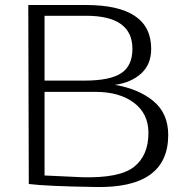

<svg xmlns="http://www.w3.org/2000/svg" viewBox="-20 -734 725 767"><path d="M158 -367V-33L308 -26Q458 -22 515.5 -67.5Q573 -113 573 -203Q573 -280 515 -323.5Q457 -367 362 -367ZM158 -412H317Q419 -412 464 -441.5Q509 -471 509 -539Q509 -671 324 -671H158ZM93 -714H323Q584 -714 584 -539Q584 -477 544 -440.5Q504 -404 439 -395Q534 -379 593 -330Q652 -281 652 -195Q652 19 362 13Q165 10 95 1Q95 -121 94 -356.5Q93 -592 93 -714Z"/></svg>

Font: Afta sans
Style: Regular
Weight: 400
Designer: par.qink
Foundry: Oriol Esparraguera Font
Version: Version 1.000